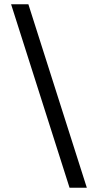

<svg xmlns="http://www.w3.org/2000/svg" viewBox="-20 -760 460 900"><path d="M32 -740H113L387 120H306Z"/></svg>

Font: Encode Sans Wide
Style: Regular
Weight: 400
Designer: Pablo Impallari, Andres Torresi
Foundry: Pablo Impallari, Andres Torresi
Version: Version 1.000; ttfautohint (v1.00) -l 8 -r 50 -G 200 -x 14 -